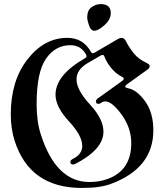

<svg xmlns="http://www.w3.org/2000/svg" viewBox="-20 -905 810 947"><path d="M33.2 0ZM410.2 -819.3Q410.2 -854.5 431.6 -869.6Q453.1 -884.8 476.6 -884.8Q526.4 -884.8 526.4 -840.8Q526.4 -808.6 495.4 -781Q464.4 -753.4 445.3 -753.4Q428.2 -753.4 419.2 -779.1Q410.2 -804.7 410.2 -819.3ZM33.2 -341.3Q33.2 -507.3 116 -612.8Q198.7 -718.3 311.5 -718.3Q389.6 -718.3 427.7 -650.4Q432.1 -642.6 437 -642.6Q441.9 -642.6 446.8 -645.5L561.5 -712.4Q571.8 -718.3 579.6 -718.3Q592.8 -718.3 600.6 -702.6Q615.7 -672.4 639.2 -642.8Q662.6 -613.3 704.6 -593.8Q718.3 -587.4 718.3 -578.6Q718.3 -569.8 708.5 -562.5L606.4 -489.3Q597.7 -482.9 597.7 -477.8Q597.7 -472.7 611.8 -469.7Q654.8 -461.9 695.6 -405.8Q736.3 -349.6 736.3 -262.2Q736.3 -75.7 527.3 2Q501 11.7 467 16.8Q433.1 22 383.3 22Q126 22 51.8 -211.9Q33.2 -270.5 33.2 -341.3ZM160.6 -391.1Q160.6 -306.2 181.2 -242.2Q256.3 -7.3 420.9 -7.3Q442.4 -7.3 465.1 -10.5Q487.8 -13.7 513.7 -23.4Q627.4 -66.4 627.4 -198.7Q627.4 -273.9 580.1 -339.4Q532.7 -404.8 499 -404.8Q488.8 -404.8 480.2 -398.7Q471.7 -392.6 465.8 -392.6Q453.1 -392.6 453.1 -405.3Q453.1 -413.1 463.4 -420.4L584 -506.8Q590.3 -511.2 590.3 -516.6Q590.3 -522 582 -525.9Q549.8 -542.5 526.9 -571.5Q503.9 -600.6 495.1 -626Q492.7 -633.8 486.8 -633.8Q481 -633.8 477.1 -631.3L413.1 -594.2Q357.4 -562 357.4 -513.7Q357.4 -461.4 423.8 -389.6Q490.2 -317.9 490.2 -255.4Q490.2 -169.4 354.5 -98.1Q346.2 -93.8 339.4 -93.8Q327.1 -93.8 327.1 -106.9Q327.1 -115.2 340.8 -122.1Q385.7 -144.5 385.7 -185.5Q385.7 -235.8 319.8 -306.9Q253.9 -377.9 253.9 -438Q253.9 -534.7 399.9 -618.2Q406.7 -622.1 406.7 -627Q406.7 -631.8 404.3 -636.2Q378.9 -682.1 327.1 -682.1Q253.4 -682.1 207 -615.7Q160.6 -549.3 160.6 -391.1Z"/></svg>

Font: UnifrakturMaguntia
Style: Book
Weight: 400
Designer: j. 'mach' wust, Gerrit Ansmann, Georg Duffner, based on a font by Peter Wiegel, original typeface by Carl Albert Fahrenw
Version: Version 2017-03-19